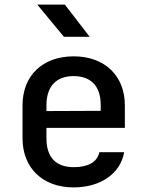

<svg xmlns="http://www.w3.org/2000/svg" viewBox="-20 -805 640 835"><path d="M262 -785H142L258 -645H370ZM523 -347C523 -476 435 -560 300 -560C165 -560 78 -476 78 -347V-203C78 -75 165 10 300 10C417 10 504 -50 520 -143H412C403 -100 363 -78 301 -78C223 -78 182 -121 182 -203V-249H523ZM182 -347C182 -428 223 -474 300 -474C377 -474 418 -429 418 -348V-323L182 -322Z"/></svg>

Font: Tekne LDO SemiBold
Style: Regular
Weight: 600
Monospace: yes
Designer: Alessio Laiso, Mario Rullo, Paolo Rosset
Foundry: Alessio Laiso
Version: Version 1.000;hotconv 1.0.109;makeotfexe 2.5.65596